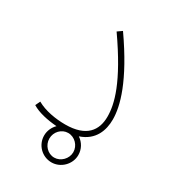

<svg xmlns="http://www.w3.org/2000/svg" viewBox="-145 -517 656 730"><g transform="rotate(30 183.0 -151.5)"><path d="M32 -25C59 -8 101 1 142 4C128 18 119 37 119 58C119 99 152 133 194 133C234 133 269 99 269 58C269 32 256 9 235 -5C298 -26 315 -78 315 -125C315 -183 290 -279 180 -436L160 -422C272 -262 292 -179 292 -124C292 -64 260 -18 167 -18C125 -18 77 -26 42 -46ZM194 112C165 112 142 87 142 58C142 29 165 4 194 4C223 4 247 29 247 58C247 87 222 112 194 112Z"/></g></svg>

Font: Noto Sans Arabic UI SmCn Th
Style: Regular
Weight: 100
Width: 4
Designer: Monotype Design Team, Nadine Chahine and Nizar Qandah
Foundry: Monotype Imaging Inc.
Version: Version 2.010